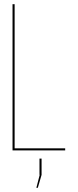

<svg xmlns="http://www.w3.org/2000/svg" viewBox="-20 -720 372 919"><path d="M292 0H40V-700H50V-10H292ZM154 179 170 117H169V39H179V117L161 179Z"/></svg>

Font: Bebas Neue Thin
Style: Regular
Weight: 200
Designer: Ryoichi Tsunekawa
Foundry: Ryoichi Tsunekawa
Version: Version 1.003;PS 001.003;hotconv 1.0.70;makeotf.lib2.5.58329